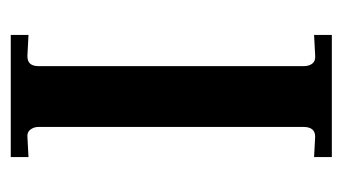

<svg xmlns="http://www.w3.org/2000/svg" viewBox="-160 -477 637 357"><g transform="rotate(-90 158.5 -298.5)"><path d="M45 0V-33L83 -31Q101 -31 101 -53V-545Q101 -554 96 -560.5Q91 -567 82 -566L45 -564V-597H272V-564L234 -566H232Q214 -566 214 -545V-53Q214 -42 219 -36Q224 -30 234 -31L272 -33V0Z"/></g></svg>

Font: UnnaMedium
Style: Regular
Weight: 500
Designer: Jorge de Buen Unna
Foundry: Omnibus-Type
Version: Version 2.008;hotconv 1.0.109;makeotfexe 2.5.65596